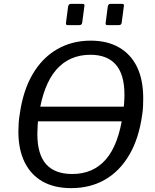

<svg xmlns="http://www.w3.org/2000/svg" viewBox="-20 -974 803 992"><path d="M416 -942 405 -859Q404 -850 400 -847Q396 -844 386 -844H333Q324 -844 322 -847Q320 -850 321 -857L332 -941Q335 -954 346 -954H407Q419 -954 416 -942ZM620 -942 609 -859Q608 -850 604 -847Q600 -844 590 -844H537Q529 -844 527 -847Q525 -850 526 -857L537 -941Q540 -954 550 -954H611Q623 -954 620 -942ZM644 -347H134V-423H644ZM348 -2Q261 -2 200.5 -36Q140 -70 107.5 -135.5Q75 -201 75 -294Q75 -315 76.5 -338Q78 -361 82 -384Q99 -506 148.5 -590.5Q198 -675 275 -719.5Q352 -764 449 -764Q534 -764 595 -729Q656 -694 688 -628Q720 -562 720 -466Q720 -446 719 -423.5Q718 -401 714 -377Q697 -257 647.5 -173Q598 -89 522 -45.5Q446 -2 348 -2ZM353 -75Q462 -75 527.5 -151Q593 -227 615 -385Q619 -412 621 -437Q623 -462 623 -484Q623 -589 578.5 -640Q534 -691 447 -691Q338 -691 270.5 -613.5Q203 -536 180 -376Q176 -350 174.5 -326Q173 -302 173 -281Q173 -177 218 -126Q263 -75 353 -75Z"/></svg>

Font: Libre Franklin
Style: Italic
Weight: 400
Italic angle: -8°
Designer: Pablo Impallari, Rodrigo Fuenzalida, Nhung Nguyen
Foundry: Impallari Type
Version: Version 3.000